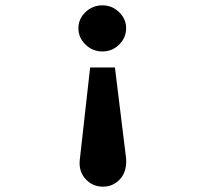

<svg xmlns="http://www.w3.org/2000/svg" viewBox="-20 -618 790 720"><path d="M364 -598Q400 -598 426.5 -572.5Q453 -547 453 -512Q453 -477 427 -451Q401 -425 364 -425Q327 -425 300.5 -451Q274 -477 274 -512Q274 -547 300.5 -572.5Q327 -598 364 -598ZM318 -365H411L453 -23Q456 26 430 54Q404 82 366 82Q327 82 301 53.5Q275 25 279 -17Z"/></svg>

Font: Inconsolata ExtraExpanded ExtraBold
Style: Regular
Weight: 800
Width: 8
Monospace: yes
Designer: Raph Levien, Cyreal, Brenton Simpson
Foundry: Raph Levien, Cyreal, Google
Version: Version 3.001; ttfautohint (v1.8.2.53-6de2)